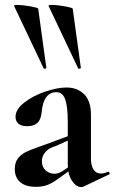

<svg xmlns="http://www.w3.org/2000/svg" viewBox="-20 -751 465 779"><path d="M309 8Q289 8 272 -17.5Q255 -43 255 -85V-255Q255 -319 244.5 -348Q234 -377 209 -377Q156 -377 149 -295Q146 -265 131.5 -252Q117 -239 91 -239Q66 -239 54.5 -249.5Q43 -260 43 -277Q43 -307 78 -334.5Q113 -362 162.5 -379Q212 -396 250 -396Q294 -396 321.5 -368.5Q349 -341 349 -285V-108Q349 -79 359.5 -63Q370 -47 389 -47Q403 -47 418 -54H419Q423 -54 424.5 -49.5Q426 -45 422 -43L319 6Q315 8 309 8ZM40 -65Q40 -92 53 -108.5Q66 -125 85.5 -134.5Q105 -144 140 -156L165 -165L265 -202L269 -187L212 -161Q209 -160 192 -153.5Q175 -147 162.5 -132Q150 -117 150 -97Q150 -73 165.5 -59.5Q181 -46 201 -46Q217 -46 234 -57L284 -91L285 -75L215 -25Q192 -8 172 -0.5Q152 7 127 7Q84 7 62 -12Q40 -31 40 -65ZM190 -731Q211 -731 242 -725.5Q273 -720 275 -716L308 -476Q309 -474 303.5 -472.5Q298 -471 297 -474L177 -727Q176 -731 190 -731ZM50 -731Q71 -731 102 -725.5Q133 -720 135 -716L168 -476Q169 -474 163.5 -472.5Q158 -471 157 -474L37 -727Q36 -731 50 -731Z"/></svg>

Font: Cormorant Garamond
Style: Bold
Weight: 700
Designer: Christian Thalmann (Catharsis Fonts)
Foundry: Catharsis Fonts
Version: Version 4.000